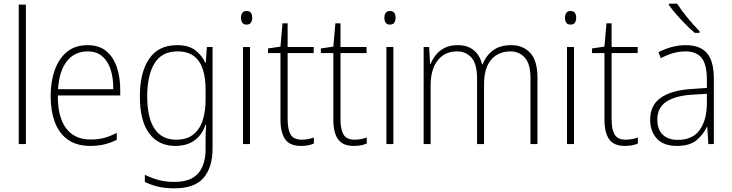

<svg xmlns="http://www.w3.org/2000/svg" viewBox="-20 -785 3986 1046"><path d="M121 0H82V-760H121Z M457 -539Q520 -539 559 -506.5Q598 -474 616.5 -419Q635 -364 635 -297V-265H295Q294 -149 339.5 -87Q385 -25 473 -25Q513 -25 545 -33Q577 -41 616 -61V-23Q583 -7 548.5 1.5Q514 10 472 10Q398 10 350 -24Q302 -58 279 -119Q256 -180 256 -262Q256 -341 278.5 -404Q301 -467 345.5 -503Q390 -539 457 -539ZM457 -505Q388 -505 345.5 -453Q303 -401 296 -299H597Q598 -358 583 -405Q568 -452 537 -478.5Q506 -505 457 -505Z M945 -539Q1007 -539 1043 -512Q1079 -485 1098 -444H1101L1107 -529H1138V24Q1138 126 1089.5 183.5Q1041 241 930 241Q879 241 840 231.5Q801 222 769 206V167Q802 184 842 195Q882 206 930 206Q1019 206 1059.5 159.5Q1100 113 1100 27V-12Q1100 -36 1100.5 -58Q1101 -80 1103 -106H1100Q1082 -51 1040 -20.5Q998 10 935 10Q844 10 793 -58Q742 -126 742 -260Q742 -390 792.5 -464.5Q843 -539 945 -539ZM947 -505Q861 -505 821.5 -439.5Q782 -374 782 -260Q782 -143 822 -83.5Q862 -24 939 -24Q1001 -24 1036.5 -55Q1072 -86 1086 -135Q1100 -184 1100 -239V-299Q1100 -359 1085.5 -405.5Q1071 -452 1037.5 -478.5Q1004 -505 947 -505Z M1323 -725Q1341 -725 1347.5 -714.5Q1354 -704 1354 -688Q1354 -672 1347 -661.5Q1340 -651 1323 -651Q1307 -651 1300 -661.5Q1293 -672 1293 -688Q1293 -704 1300 -714.5Q1307 -725 1323 -725ZM1342 -529V0H1304V-529Z M1624 -24Q1643 -24 1660 -27.5Q1677 -31 1690 -36V-3Q1676 3 1659 6.5Q1642 10 1619 10Q1559 10 1533.5 -26.5Q1508 -63 1508 -133V-496H1440V-521L1508 -531L1519 -658H1547V-529H1689V-496H1547V-135Q1547 -80 1563.5 -52Q1580 -24 1624 -24Z M1912 -24Q1931 -24 1948 -27.5Q1965 -31 1978 -36V-3Q1964 3 1947 6.5Q1930 10 1907 10Q1847 10 1821.5 -26.5Q1796 -63 1796 -133V-496H1728V-521L1796 -531L1807 -658H1835V-529H1977V-496H1835V-135Q1835 -80 1851.5 -52Q1868 -24 1912 -24Z M2104 -725Q2122 -725 2128.5 -714.5Q2135 -704 2135 -688Q2135 -672 2128 -661.5Q2121 -651 2104 -651Q2088 -651 2081 -661.5Q2074 -672 2074 -688Q2074 -704 2081 -714.5Q2088 -725 2104 -725ZM2123 -529V0H2085V-529Z M2765 -539Q2830 -539 2869 -496.5Q2908 -454 2908 -363V0H2870V-360Q2870 -437 2839 -471Q2808 -505 2761 -505Q2695 -505 2656 -460Q2617 -415 2617 -324V0H2579V-356Q2579 -437 2548.5 -471Q2518 -505 2470 -505Q2403 -505 2364.5 -456Q2326 -407 2326 -319V0H2288V-529H2318L2323 -437H2326Q2336 -462 2354.5 -485.5Q2373 -509 2402 -524Q2431 -539 2474 -539Q2528 -539 2561.5 -511Q2595 -483 2606 -435H2609Q2628 -482 2666 -510.5Q2704 -539 2765 -539Z M3088 -725Q3106 -725 3112.5 -714.5Q3119 -704 3119 -688Q3119 -672 3112 -661.5Q3105 -651 3088 -651Q3072 -651 3065 -661.5Q3058 -672 3058 -688Q3058 -704 3065 -714.5Q3072 -725 3088 -725ZM3107 -529V0H3069V-529Z M3389 -24Q3408 -24 3425 -27.5Q3442 -31 3455 -36V-3Q3441 3 3424 6.5Q3407 10 3384 10Q3324 10 3298.5 -26.5Q3273 -63 3273 -133V-496H3205V-521L3273 -531L3284 -658H3312V-529H3454V-496H3312V-135Q3312 -80 3328.5 -52Q3345 -24 3389 -24Z M3716 -539Q3794 -539 3831.5 -495.5Q3869 -452 3869 -355V0H3839L3833 -94H3831Q3812 -52 3774.5 -21Q3737 10 3668 10Q3595 10 3558.5 -30Q3522 -70 3522 -133Q3522 -212 3580 -252.5Q3638 -293 3745 -300L3831 -306V-349Q3831 -434 3802.5 -469.5Q3774 -505 3714 -505Q3682 -505 3649 -496Q3616 -487 3580 -468L3567 -501Q3601 -518 3638.5 -528.5Q3676 -539 3716 -539ZM3748 -269Q3658 -263 3609.5 -230.5Q3561 -198 3561 -133Q3561 -80 3590.5 -51.5Q3620 -23 3673 -23Q3753 -23 3791.5 -76.5Q3830 -130 3831 -219V-274ZM3669 -765Q3691 -730 3726 -687.5Q3761 -645 3791 -615V-606H3765Q3741 -626 3714.5 -653Q3688 -680 3664 -707.5Q3640 -735 3624 -758V-765Z"/></svg>

Font: Noto Sans Sinhala SemiCondensed ExtraLight
Style: Regular
Weight: 200
Width: 4
Designer: Jelle Bosma - Monotype Design Team
Foundry: Monotype Imaging Inc.
Version: Version 2.006; ttfautohint (v1.8.4.7-5d5b)